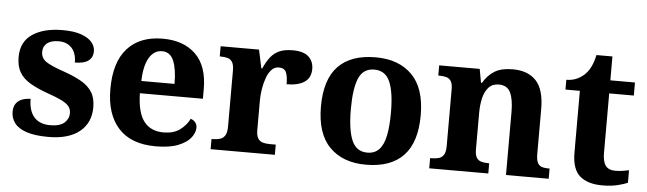

<svg xmlns="http://www.w3.org/2000/svg" viewBox="-45 -823 3351 995"><g transform="rotate(5 1631.0 -325.0)"><path d="M229.1 10Q159.4 10 116.3 -4.3Q73.2 -18.6 53.3 -44.5Q33.4 -70.3 33.4 -103.5Q33.4 -131.7 46.1 -148.2Q58.9 -164.6 78.9 -171.5Q98.9 -178.3 120.8 -178.3Q120.8 -116.5 149.5 -83.9Q178.2 -51.3 233.4 -51.3Q283.5 -51.3 306.8 -71.9Q330.1 -92.5 330.1 -122Q330.1 -143.6 318.1 -158.1Q306.2 -172.7 279.7 -185.8Q253.2 -199 208.8 -214.2Q152 -234.3 114.4 -256.4Q76.9 -278.5 58.3 -309.9Q39.8 -341.3 39.8 -388.9Q39.8 -469.1 98.9 -508.5Q157.9 -547.9 255.1 -547.9Q315.3 -547.9 353 -534.2Q390.7 -520.6 408.4 -499Q426 -477.4 426 -453Q426 -420.8 403.2 -403.4Q380.3 -386 332.6 -386Q332.6 -435.5 307.5 -462Q282.4 -488.6 240.2 -488.6Q200.8 -488.6 179.9 -472.1Q159.1 -455.7 159.1 -426.5Q159.1 -394.3 185.3 -376.2Q211.5 -358 280.2 -334.5Q333.8 -315.9 371.4 -294.5Q409.1 -273.1 428.6 -242.1Q448.2 -211 448.2 -162.7Q448.2 -82.3 391.3 -36.2Q334.4 10 229.1 10Z M787.1 10Q659 10 593.4 -62.3Q527.9 -134.6 527.9 -265.2Q527.9 -405.7 592.8 -477.3Q657.8 -548.9 776 -548.9Q885.2 -548.9 947.6 -488Q1010.1 -427.2 1010.1 -308.2V-256.9H682.3Q684.3 -156.6 719.5 -110.9Q754.7 -65.2 822 -65.2Q873.4 -65.2 906.5 -89.3Q939.5 -113.4 956.3 -147.9Q970.3 -143.8 980.1 -132.5Q989.8 -121.1 989.8 -104.1Q989.8 -78.3 969.1 -51.8Q948.3 -25.3 903.8 -7.7Q859.3 10 787.1 10ZM856.9 -320.8Q856.9 -397.3 838.8 -440.6Q820.6 -483.9 778 -483.9Q736.4 -483.9 711.4 -442.1Q686.4 -400.4 684.3 -320.8Z M1072.7 0V-53H1076.8Q1099.8 -53 1116.6 -58Q1133.3 -63 1142.9 -78.5Q1152.4 -94 1152.4 -125V-415Q1152.4 -445 1143.8 -459.5Q1135.2 -474 1119.3 -478.5Q1103.5 -483 1081.5 -483H1077.9V-536H1277.7L1297.9 -440.5H1302.9Q1318.2 -475.7 1337.2 -499.8Q1356.3 -524 1383.6 -535.9Q1410.9 -547.7 1452 -547.7Q1509.4 -547.7 1535.3 -523.2Q1561.2 -498.7 1561.2 -459.7Q1561.2 -414.2 1528.4 -391.8Q1495.6 -369.5 1435.7 -369.5Q1435.7 -410.5 1426.3 -431.6Q1416.9 -452.7 1388.5 -452.7Q1366.3 -452.7 1350.5 -436Q1334.7 -419.2 1324.9 -391.8Q1315 -364.5 1310 -333.2Q1305 -302 1305 -273V-120Q1305 -91 1314.2 -76.5Q1323.4 -62 1339.3 -57.5Q1355.2 -53 1374.8 -53H1406.9V0Z M1880.9 10Q1760.8 10 1691.8 -59.6Q1622.9 -129.2 1622.9 -270.2Q1622.9 -410.7 1689 -479.8Q1755.2 -548.9 1884.1 -548.9Q2004.2 -548.9 2073.1 -479.8Q2142.1 -410.7 2142.1 -270.2Q2142.1 -129.2 2075.9 -59.6Q2009.8 10 1880.9 10ZM1883 -53Q1921.4 -53 1944.4 -77.7Q1967.5 -102.3 1977.3 -150.9Q1987.1 -199.6 1987.1 -270.2Q1987.1 -377.5 1963.3 -431.2Q1939.5 -484.9 1881.9 -484.9Q1824.4 -484.9 1801.4 -431.2Q1778.5 -377.5 1778.5 -270.3Q1778.5 -163.1 1801.9 -108.1Q1825.4 -53 1883 -53Z M2209.9 0V-53H2215.6Q2238.6 -53 2255 -57.7Q2271.5 -62.4 2280.8 -77.4Q2290 -92.3 2290 -122.1V-417.9Q2290 -446.1 2281.3 -460.1Q2272.7 -474 2257 -478.5Q2241.3 -483 2219.3 -483H2214.9V-536H2425.6L2438.6 -464.9H2443.6Q2467.6 -506.4 2503 -527.6Q2538.3 -548.9 2596.7 -548.9Q2676.3 -548.9 2718.8 -503.3Q2761.2 -457.6 2761.2 -355.8V-123.9Q2761.2 -93.4 2768.4 -78.2Q2775.6 -63 2790.3 -58Q2804.9 -53 2826.9 -53H2831.4V0H2609.2V-328.8Q2609.2 -393.2 2592.5 -428.6Q2575.9 -464 2531.7 -464Q2498.3 -464 2478.8 -442.4Q2459.2 -420.8 2450.9 -385.5Q2442.6 -350.2 2442.6 -309V-118.3Q2442.6 -90.4 2451 -76.5Q2459.4 -62.6 2475.1 -57.8Q2490.7 -53 2512.7 -53H2517.2V0Z M3110.9 10Q3034.3 10 2993.5 -25.4Q2952.6 -60.7 2952.6 -147.9V-468H2877.7V-519Q2910.2 -519 2935.7 -531.7Q2961.2 -544.4 2976 -560.9Q2991.3 -576.5 3003.2 -601.4Q3015 -626.2 3022 -660.2H3105.2V-536H3233.3V-468H3105.2V-158.2Q3105.2 -113.6 3120.7 -92.5Q3136.1 -71.4 3171.3 -71.4Q3190.5 -71.4 3208.4 -74Q3226.3 -76.6 3242.3 -80.2V-15.3Q3226.4 -7.5 3191.7 1.2Q3157 10 3110.9 10Z"/></g></svg>

Font: Noto Serif Gurmukhi
Style: Regular
Weight: 400
Designer: Vaibhav Singh and the Monotype Design Team
Foundry: Monotype Imaging Inc.
Version: Version 2.003